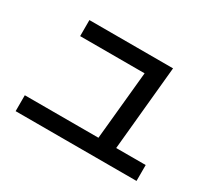

<svg xmlns="http://www.w3.org/2000/svg" viewBox="-135 -941 1271 1161"><g transform="rotate(30 500.0 -361.0)"><path d="M591 -111 642 -630 680 -599H189V-711H773L715 -111ZM922 -11H78V-122H922Z"/></g></svg>

Font: Murecho Thin Medium
Style: Regular
Weight: 500
Version: Version 1.010